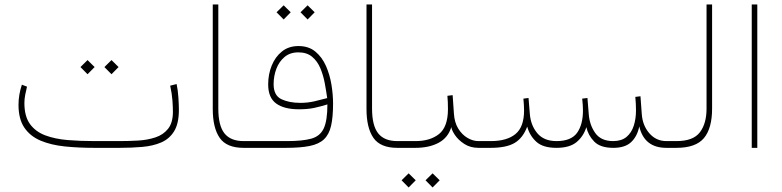

<svg xmlns="http://www.w3.org/2000/svg" viewBox="-20 -663 3505 861"><path d="M516.1 0H402.8Q332 0 270.5 -6.3Q209 -12.7 162.4 -32.2Q115.7 -51.8 89.4 -90.3Q63 -128.9 63 -192.9Q63 -237.8 78.1 -283.2L101.1 -274.4Q96.7 -256.3 93 -237.5Q89.4 -218.8 89.4 -201.2Q89.4 -141.1 114.5 -106.7Q139.6 -72.3 183.3 -55.9Q227.1 -39.6 283.7 -34.9Q340.3 -30.3 402.8 -30.3H516.6Q557.6 -30.3 599.6 -32.7Q641.6 -35.2 677 -46.9Q712.4 -58.6 733.9 -85.7Q755.4 -112.8 755.4 -161.6Q755.4 -183.1 753.2 -213.1Q751 -243.2 743.2 -278.8L772 -286.1Q777.8 -259.3 780 -225.6Q782.2 -191.9 782.2 -170.4Q782.2 -109.4 761 -74.7Q739.7 -40 702.9 -24.2Q666 -8.3 617.9 -4.2Q569.8 0 516.1 0ZM480 -393.6 511.7 -362.3 480 -330.1 448.2 -362.3ZM372.6 -393.6 404.3 -362.3 372.6 -330.1 340.8 -362.3Z M934.1 -643.1H959V-176.3Q959 -99.6 986.6 -64.9Q1014.2 -30.3 1072.3 -30.3H1102.1V0H1072.3Q996.1 0 965.1 -44.9Q934.1 -89.8 934.1 -174.3Z M1359.4 -639.2 1391.1 -607.9 1359.4 -575.7 1327.6 -607.9ZM1252 -639.2 1283.7 -607.9 1252 -575.7 1220.2 -607.9ZM1268.1 -30.3Q1336.9 -30.3 1376.2 -41.3Q1415.5 -52.2 1431.9 -87.4Q1448.2 -122.6 1448.2 -194.8Q1418.5 -185.5 1389.2 -179.2Q1359.9 -172.9 1320.8 -172.9Q1253.9 -172.9 1218.3 -199Q1182.6 -225.1 1182.6 -284.2Q1182.6 -330.1 1198.5 -369.1Q1214.4 -408.2 1244.6 -432.4Q1274.9 -456.5 1318.4 -456.5Q1364.3 -456.5 1394.3 -431.6Q1424.3 -406.7 1441.7 -367.4Q1459 -328.1 1466.3 -283.4Q1473.6 -238.8 1473.6 -198.7Q1473.6 -137.7 1464.6 -98.6Q1455.6 -59.6 1432.6 -38.1Q1409.7 -16.6 1368.2 -8.3Q1326.7 0 1262.2 0H1082.5V-30.3ZM1327.1 -201.7Q1359.4 -201.7 1389.2 -208.5Q1418.9 -215.3 1447.3 -223.1Q1442.9 -254.9 1436.3 -290.3Q1429.7 -325.7 1416.5 -357.2Q1403.3 -388.7 1379.6 -408.4Q1356 -428.2 1317.9 -428.2Q1280.8 -428.2 1256.1 -407.5Q1231.4 -386.7 1219.2 -354.2Q1207 -321.8 1207 -285.6Q1207 -234.9 1241.7 -218.3Q1276.4 -201.7 1327.1 -201.7Z M1623.5 -643.1H1648.4V-176.3Q1648.4 -99.6 1676 -64.9Q1703.6 -30.3 1761.7 -30.3H1791.5V0H1761.7Q1685.5 0 1654.5 -44.9Q1623.5 -89.8 1623.5 -174.3Z M1771 -30.3H1843.3Q1908.7 -30.3 1948.5 -61.8Q1988.3 -93.3 1988.8 -172.4Q1988.8 -208 1986.3 -233.4L2009.8 -236.3L2015.6 -152.8Q2018.1 -113.8 2034.9 -86.4Q2051.8 -59.1 2076.2 -44.7Q2100.6 -30.3 2125.5 -30.3H2154.3V0H2125.5Q2089.4 0 2062.5 -17.3Q2035.6 -34.7 2020.5 -56.9Q2005.4 -79.1 2003.9 -93.3Q1989.7 -45.9 1947.3 -22.9Q1904.8 0 1842.3 0H1771ZM1919.9 114.3 1951.7 145.5 1919.9 177.7 1888.2 145.5ZM1812.5 114.3 1844.2 145.5 1812.5 177.7 1780.8 145.5Z M2730.5 0Q2671.9 0 2644.5 -28.3Q2617.2 -56.6 2609.4 -92.8Q2596.7 -51.8 2565.7 -25.9Q2534.7 0 2475.1 0Q2415 0 2385.3 -27.1Q2355.5 -54.2 2344.2 -95.2Q2325.2 -44.4 2288.1 -22.2Q2251 0 2179.7 0H2134.8V-30.3H2180.7Q2253.4 -30.3 2291.7 -62Q2330.1 -93.8 2330.1 -167.5Q2330.1 -178.2 2329.3 -192.4Q2328.6 -206.5 2327.1 -220.7L2350.1 -223.6L2356 -152.3Q2359.9 -101.1 2389.4 -65.7Q2418.9 -30.3 2475.6 -30.3Q2541 -30.3 2567.6 -67.1Q2594.2 -104 2594.2 -167.5Q2594.2 -178.2 2593.3 -192.4Q2592.3 -206.5 2590.8 -220.7L2614.3 -223.6L2620.1 -152.3Q2623.5 -103 2649.2 -66.7Q2674.8 -30.3 2729.5 -30.3Q2767.1 -30.3 2789.6 -49.1Q2812 -67.9 2822 -99.1Q2832 -130.4 2832 -167.5Q2832 -195.8 2829.1 -228.5L2852.1 -231.4L2857.9 -152.3Q2861.3 -100.6 2891.8 -65.4Q2922.4 -30.3 2968.3 -30.3H2998.5V0H2968.3Q2869.1 0 2846.7 -96.2Q2837.9 -51.8 2810.5 -25.9Q2783.2 0 2730.5 0Z M2979 -30.3H3013.7Q3088.4 -30.3 3118.4 -69.6Q3148.4 -108.9 3148.4 -175.8V-643.1H3173.3V-176.3Q3173.3 -87.4 3136.7 -43.7Q3100.1 0 3013.2 0H2979Z M3376 -643.1V0H3351.1V-643.1Z"/></svg>

Font: Vazirmatn FD Thin
Style: Regular
Weight: 100
Designer: Saber Rastikerdar
Foundry: Saber Rastikerdar
Version: Version 33.003